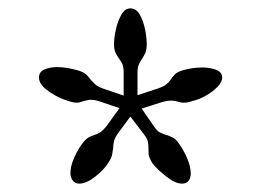

<svg xmlns="http://www.w3.org/2000/svg" viewBox="-20 -738 640 458"><path d="M73 -553Q73 -567 86.5 -572.5Q100 -578 116 -578Q129 -578 142.5 -575.5Q156 -573 166 -570Q180 -566 186.5 -559.5Q193 -553 197 -547Q202 -542 207 -537Q212 -532 225 -527L275 -510V-564Q275 -578 272 -585Q269 -592 264 -598Q260 -604 256 -611.5Q252 -619 252 -633Q252 -648 256.5 -668Q261 -688 269.5 -703Q278 -718 291 -718Q305 -718 313.5 -703Q322 -688 326 -668Q330 -648 330 -633Q330 -619 326.5 -611.5Q323 -604 319 -598Q315 -592 311.5 -585Q308 -578 308 -564V-511L357 -527Q371 -532 377 -537Q383 -542 387 -548Q391 -554 396.5 -560Q402 -566 415 -570Q438 -577 463 -577Q481 -577 495.5 -571.5Q510 -566 510 -553Q510 -542 498 -530Q486 -518 469.5 -509Q453 -500 439 -497Q428 -493 419 -493Q411 -493 403 -496Q399 -497 395.5 -497.5Q392 -498 387 -498Q380 -498 368 -495L318 -479L347 -437Q355 -425 362.5 -421.5Q370 -418 377 -416Q384 -414 392 -410Q400 -406 407 -395Q417 -382 426 -361.5Q435 -341 435 -324Q435 -314 430 -307Q425 -300 414 -300Q398 -300 376.5 -317Q355 -334 344 -348Q335 -362 334.5 -371Q334 -380 334 -387Q334 -394 332.5 -401Q331 -408 323 -418L291 -460L260 -418Q253 -407 251.5 -399.5Q250 -392 250 -385Q249 -378 247.5 -369.5Q246 -361 238 -349Q228 -333 207 -316.5Q186 -300 169 -300Q159 -300 153.5 -307.5Q148 -315 148 -325Q148 -342 157 -362Q166 -382 176 -395Q184 -406 191 -410Q198 -414 205 -416Q212 -418 218.5 -422Q225 -426 234 -437L265 -480L215 -497Q205 -500 197 -500Q192 -500 188.5 -499Q185 -498 180 -497Q176 -496 172 -494.5Q168 -493 163 -493Q152 -493 130.5 -501.5Q109 -510 91 -524Q73 -538 73 -553Z"/></svg>

Font: Bentinck
Style: Regular
Weight: 400
Designer: Jörg Drees
Foundry: Jörg Drees
Version: Version 1.000; ttfautohint (v1.8.4.7-5d5b)